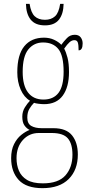

<svg xmlns="http://www.w3.org/2000/svg" viewBox="-20 -738 467 999"><path d="M201 241Q117 241 77.5 198.5Q38 156 38 85Q38 42 53 12Q68 -18 90.5 -36Q113 -54 134 -62Q119 -69 107.5 -85Q96 -101 96 -131Q96 -158 109.5 -179.5Q123 -201 136 -214Q105 -232 87.5 -272Q70 -312 70 -362Q70 -453 106.5 -497.5Q143 -542 209 -542Q238 -542 261.5 -531Q285 -520 299 -505Q312 -523 328.5 -540Q345 -557 369 -557Q390 -557 400 -543.5Q410 -530 410 -512Q410 -476 389 -476Q389 -504 385 -516.5Q381 -529 367 -529Q354 -529 342 -518.5Q330 -508 314 -485Q324 -466 331.5 -437Q339 -408 339 -363Q339 -285 306.5 -240.5Q274 -196 209 -196Q198 -196 181.5 -198Q165 -200 157 -203Q143 -189 132.5 -171Q122 -153 122 -126Q122 -95 142.5 -83Q163 -71 197 -71H258Q325 -71 355 -33.5Q385 4 385 66Q385 146 337.5 193.5Q290 241 201 241ZM206 -220Q258 -220 284.5 -255Q311 -290 311 -365Q311 -449 283.5 -483Q256 -517 204 -517Q157 -517 127.5 -481Q98 -445 98 -364Q98 -293 126 -256.5Q154 -220 206 -220ZM203 216Q284 216 320.5 174.5Q357 133 357 67Q357 10 333 -18Q309 -46 249 -46H182Q132 -46 99 -9.5Q66 27 66 85Q66 121 78.5 150.5Q91 180 120.5 198Q150 216 203 216ZM214 -606Q164 -606 140 -635.5Q116 -665 115 -718H134Q141 -672 160.5 -653.5Q180 -635 214 -635Q246 -635 266 -653Q286 -671 293 -718H311Q310 -665 286.5 -635.5Q263 -606 214 -606Z"/></svg>

Font: Noto Serif Tamil Condensed Thin
Style: Regular
Weight: 100
Width: 3
Designer: Indian Type Foundry, Tom Grace, and the Monotype Design Team
Foundry: Monotype Imaging Inc.
Version: Version 2.004; ttfautohint (v1.8.4.7-5d5b)